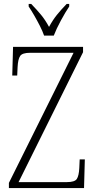

<svg xmlns="http://www.w3.org/2000/svg" viewBox="-20 -951 483 971"><path d="M25 0V-26L352 -684H132Q93 -684 82 -668Q71 -652 69 -612L67 -569H42L46 -714H400V-687L74 -30H318Q358 -30 368.5 -46Q379 -62 381 -101L383 -145H409L405 0ZM203 -771Q195 -794 181.5 -820.5Q168 -847 153 -873Q138 -899 125 -918V-931H138Q167 -901 188 -875.5Q209 -850 228 -815Q247 -850 267.5 -875.5Q288 -901 317 -931H330V-918Q311 -890 288 -847.5Q265 -805 252 -771Z"/></svg>

Font: Noto Serif Lao Condensed ExtraLight
Style: Regular
Weight: 200
Width: 3
Designer: Monotype Design Team
Foundry: Monotype Imaging Inc.
Version: Version 2.003; ttfautohint (v1.8.4.7-5d5b)